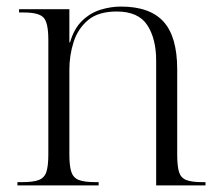

<svg xmlns="http://www.w3.org/2000/svg" viewBox="-20 -564 672 584"><path d="M33 0V-10H47Q81 -10 98 -16.5Q115 -23 121 -41Q127 -59 127 -94V-443Q127 -495 112.5 -510.5Q98 -526 53 -526H38V-536H191V-435H193Q205 -477 230 -501Q255 -525 286 -534.5Q317 -544 348 -544Q436 -544 477.5 -498Q519 -452 519 -353V-94Q519 -59 524.5 -41Q530 -23 546.5 -16.5Q563 -10 595 -10H605V0H455V-380Q455 -446 428 -487.5Q401 -529 335 -529Q279 -529 248 -503Q217 -477 204 -436.5Q191 -396 191 -352V-94Q191 -59 197 -41Q203 -23 220 -16.5Q237 -10 270 -10H280V0Z"/></svg>

Font: Noto Serif Display Light
Style: Regular
Weight: 300
Designer: Monotype Design Team
Foundry: Monotype Imaging Inc.
Version: Version 2.009